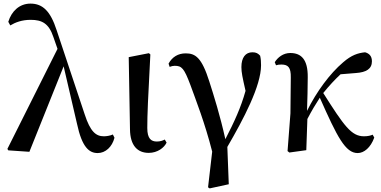

<svg xmlns="http://www.w3.org/2000/svg" viewBox="-20 -833 2115 1065"><path d="M522 16C565 16 602 -18 615 -69L606 -87C591 -80 570 -77 556 -77C512 -77 481 -103 450 -198L294 -666C260 -771 217 -813 149 -813C88 -813 44 -771 26 -712L37 -692C65 -709 102 -723 150 -723C213 -723 251 -703 276 -628L299 -562L21 -7L26 1L143 9L333 -465L407 -147C435 -15 475 16 522 16Z M805 15C854 15 891 -14 904 -42L894 -59C882 -53 869 -48 850 -48C819 -48 797 -63 797 -123C797 -197 801 -286 814 -531L806 -538L694 -516L701 -116C702 -25 743 15 805 15Z M1134 206 1143 212 1249 189 1241 -18C1331 -173 1428 -356 1428 -471C1428 -492 1427 -506 1423 -524C1411 -537 1401 -543 1380 -543C1342 -543 1319 -514 1319 -461C1319 -431 1325 -404 1342 -329C1316 -236 1280 -158 1230 -61C1201 -192 1166 -303 1141 -381C1099 -514 1064 -537 1010 -537C968 -537 935 -517 915 -480L921 -462C931 -466 940 -468 949 -468C988 -468 1001 -455 1036 -362C1067 -276 1116 -153 1157 8Z M1964 16C1999 16 2036 -14 2056 -70L2047 -86C2037 -81 2020 -77 1999 -77C1929 -77 1889 -134 1773 -317C1806 -358 1838 -392 1869 -421L1955 -428C2012 -432 2043 -451 2043 -493C2043 -524 2026 -537 2005 -543C1966 -539 1930 -528 1883 -487C1810 -425 1736 -325 1683 -218C1685 -282 1687 -345 1687 -405C1688 -503 1651 -539 1590 -539C1551 -539 1521 -515 1504 -488L1511 -471C1520 -474 1530 -475 1541 -475C1579 -475 1594 -458 1593 -403L1591 -204L1575 5L1585 13L1679 0L1685 -173C1711 -223 1729 -252 1754 -291C1851 -72 1896 16 1964 16Z"/></svg>

Font: Noto Serif SC SemiBold
Style: Regular
Weight: 600
Designer: Ryoko NISHIZUKA 西塚涼子 (kana & ideographs); Frank Grießhammer (Latin, Greek & Cyrillic); Wenlong ZHANG 张文龙 (bopomofo); San
Foundry: Adobe
Version: Version 2.001;hotconv 1.1.0;makeotfexe 2.6.0